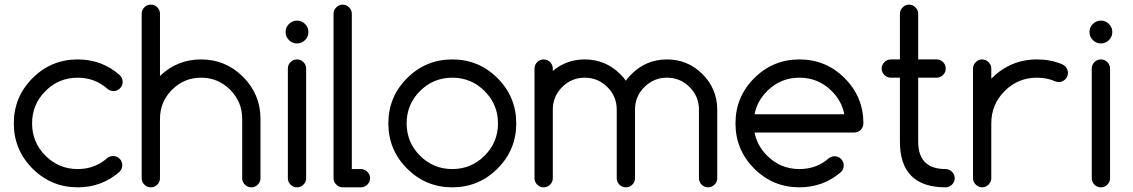

<svg xmlns="http://www.w3.org/2000/svg" viewBox="-20 -801 4845 821"><path d="M463.9 -133.8Q480 -133.8 491.5 -122.3Q502.9 -110.8 502.9 -94.7Q502.9 -78.6 490.7 -65.9Q415 0 312.5 0Q199.2 0 119.1 -80.1Q39.1 -160.2 39.1 -273.4Q39.1 -386.7 119.1 -466.8Q199.2 -546.9 312.5 -546.9Q415 -546.9 490.7 -481Q504.4 -468.8 504.4 -450.7Q504.4 -434.6 492.9 -423.1Q481.4 -411.6 465.3 -411.6Q451.2 -411.6 440.4 -420.4Q385.7 -468.8 312.5 -468.8Q231.4 -468.8 174.3 -411.6Q117.2 -354.5 117.2 -273.4Q117.2 -192.4 174.3 -135.3Q231.4 -78.1 312.5 -78.1Q385.7 -78.1 439.9 -126Q450.2 -133.8 463.9 -133.8Z M585.9 -742.2Q585.9 -758.3 597.4 -769.8Q608.9 -781.2 625 -781.2Q641.1 -781.2 652.6 -769.8Q664.1 -758.3 664.1 -742.2V-476.1Q737.3 -546.9 839.8 -546.9Q944.8 -546.9 1019.3 -472.4Q1093.8 -397.9 1093.8 -293V-39.1Q1093.8 -22.9 1082.3 -11.5Q1070.8 0 1054.7 0Q1038.6 0 1027.1 -11.5Q1015.6 -22.9 1015.6 -39.1V-293Q1015.6 -365.7 964.1 -417.2Q912.6 -468.8 839.8 -468.8Q767.1 -468.8 715.6 -417.2Q664.1 -365.7 664.1 -293V-39.1Q664.1 -22.9 652.6 -11.5Q641.1 0 625 0Q608.9 0 597.4 -11.5Q585.9 -22.9 585.9 -39.1Z M1210.9 -507.8Q1210.9 -523.9 1222.4 -535.4Q1233.9 -546.9 1250 -546.9Q1266.1 -546.9 1277.6 -535.4Q1289.1 -523.9 1289.1 -507.8V-39.1Q1289.1 -22.9 1277.6 -11.5Q1266.1 0 1250 0Q1233.9 0 1222.4 -11.5Q1210.9 -22.9 1210.9 -39.1ZM1284.4 -698.5Q1298.8 -684.1 1298.8 -664.1Q1298.8 -644 1284.4 -629.6Q1270 -615.2 1250 -615.2Q1230 -615.2 1215.6 -629.6Q1201.2 -644 1201.2 -664.1Q1201.2 -684.1 1215.6 -698.5Q1230 -712.9 1250 -712.9Q1270 -712.9 1284.4 -698.5Z M1406.2 -742.2Q1406.2 -757.8 1418 -769.5Q1429.7 -781.2 1445.3 -781.2Q1460.9 -781.2 1472.7 -769.5Q1484.4 -757.8 1484.4 -742.2V-78.1H1523.4Q1539.1 -78.1 1550.8 -66.4Q1562.5 -54.7 1562.5 -39.1Q1562.5 -23.4 1550.8 -11.7Q1539.1 0 1523.4 0H1445.3Q1429.7 0 1418 -11.7Q1406.2 -23.4 1406.2 -39.1Z M2052.2 -411.6Q1995.1 -468.8 1914.1 -468.8Q1833 -468.8 1775.9 -411.6Q1718.8 -354.5 1718.8 -273.4Q1718.8 -192.4 1775.9 -135.3Q1833 -78.1 1914.1 -78.1Q1995.1 -78.1 2052.2 -135.3Q2109.4 -192.4 2109.4 -273.4Q2109.4 -354.5 2052.2 -411.6ZM2107.4 -466.8Q2187.5 -386.7 2187.5 -273.4Q2187.5 -160.2 2107.4 -80.1Q2027.3 0 1914.1 0Q1800.8 0 1720.7 -80.1Q1640.6 -160.2 1640.6 -273.4Q1640.6 -386.7 1720.7 -466.8Q1800.8 -546.9 1914.1 -546.9Q2027.3 -546.9 2107.4 -466.8Z M2343.8 -39.1Q2343.8 -22.9 2332.3 -11.5Q2320.8 0 2304.7 0Q2288.6 0 2277.1 -11.5Q2265.6 -22.9 2265.6 -39.1V-507.8Q2265.6 -523.9 2277.1 -535.4Q2288.6 -546.9 2304.7 -546.9Q2320.8 -546.9 2332.3 -535.4Q2343.8 -523.9 2343.8 -507.8V-497.6Q2401.9 -546.9 2480.5 -546.9Q2569.3 -546.9 2632.3 -483.9Q2645.5 -470.7 2656.2 -456.1Q2667 -470.7 2680.2 -483.9Q2743.2 -546.9 2832 -546.9Q2920.9 -546.9 2983.9 -483.9Q3046.9 -420.9 3046.9 -332V-39.1Q3046.9 -22.9 3035.4 -11.5Q3023.9 0 3007.8 0Q2991.7 0 2980.2 -11.5Q2968.8 -22.9 2968.8 -39.1V-332Q2968.8 -388.7 2928.7 -428.7Q2888.7 -468.8 2832 -468.8Q2775.4 -468.8 2735.4 -428.7Q2695.3 -388.7 2695.3 -332V-39.1Q2695.3 -22.9 2683.8 -11.5Q2672.4 0 2656.2 0Q2640.1 0 2628.7 -11.5Q2617.2 -22.9 2617.2 -39.1V-332Q2617.2 -388.7 2577.1 -428.7Q2537.1 -468.8 2480.5 -468.8Q2423.8 -468.8 2383.8 -428.7Q2343.8 -388.7 2343.8 -332Z M3548.8 -132.8Q3564.9 -132.8 3576.4 -121.3Q3587.9 -109.9 3587.9 -93.8Q3587.9 -77.6 3576.7 -65.9Q3501 0 3398.4 0Q3285.2 0 3205.1 -80.1Q3125 -160.2 3125 -273.4Q3125 -386.7 3205.1 -466.8Q3285.2 -546.9 3398.4 -546.9Q3511.7 -546.9 3591.8 -466.8Q3671.9 -386.7 3671.9 -273.4Q3671.9 -257.3 3660.4 -245.8Q3648.9 -234.4 3632.8 -234.4H3206.5Q3217.3 -178.2 3260.3 -135.3Q3317.4 -78.1 3398.4 -78.1Q3471.7 -78.1 3524.4 -124.5Q3535.2 -132.8 3548.8 -132.8ZM3590.3 -312.5Q3579.6 -368.7 3536.6 -411.6Q3479.5 -468.8 3398.4 -468.8Q3317.4 -468.8 3260.3 -411.6Q3217.3 -368.7 3206.5 -312.5Z M4023.4 -78.1Q4039.1 -78.1 4050.8 -66.4Q4062.5 -54.7 4062.5 -39.1Q4062.5 -23.4 4050.8 -11.7Q4039.1 0 4023.4 0Q3828.1 0 3828.1 -195.3V-468.8H3789.1Q3773.4 -468.8 3761.7 -480.5Q3750 -492.2 3750 -507.8Q3750 -523.4 3761.7 -535.2Q3773.4 -546.9 3789.1 -546.9H3828.1V-742.2Q3828.1 -757.8 3839.8 -769.5Q3851.6 -781.2 3867.2 -781.2Q3882.8 -781.2 3894.5 -769.5Q3906.2 -757.8 3906.2 -742.2V-546.9H3984.9Q4001 -546.9 4012.7 -535.2Q4024.4 -523.4 4023.9 -507.8Q4024.4 -492.2 4012.7 -480.5Q4001 -468.8 3984.9 -468.8H3906.2V-195.3Q3906.2 -78.1 4023.4 -78.1Z M4140.6 -507.8Q4140.6 -523.4 4152.3 -535.2Q4164.1 -546.9 4179.7 -546.9Q4195.3 -546.9 4207 -535.2Q4218.8 -523.4 4218.8 -507.8V-464.8Q4300.8 -546.9 4414.1 -546.9Q4471.2 -546.9 4519 -527.3Q4527.8 -523.9 4535.2 -517.1Q4546.4 -505.4 4546.4 -489.3Q4546.9 -473.6 4535.2 -461.9Q4523.4 -450.2 4507.3 -450.2Q4498 -450.2 4490.2 -454.1Q4455.6 -468.8 4414.1 -468.8Q4333 -468.8 4275.9 -411.6Q4218.8 -354.5 4218.8 -273.4V-39.1Q4218.8 -23.4 4207 -11.7Q4195.3 0 4179.7 0Q4164.1 0 4152.3 -11.7Q4140.6 -23.4 4140.6 -39.1Z M4648.4 -507.8Q4648.4 -523.9 4659.9 -535.4Q4671.4 -546.9 4687.5 -546.9Q4703.6 -546.9 4715.1 -535.4Q4726.6 -523.9 4726.6 -507.8V-39.1Q4726.6 -22.9 4715.1 -11.5Q4703.6 0 4687.5 0Q4671.4 0 4659.9 -11.5Q4648.4 -22.9 4648.4 -39.1ZM4721.9 -698.5Q4736.3 -684.1 4736.3 -664.1Q4736.3 -644 4721.9 -629.6Q4707.5 -615.2 4687.5 -615.2Q4667.5 -615.2 4653.1 -629.6Q4638.7 -644 4638.7 -664.1Q4638.7 -684.1 4653.1 -698.5Q4667.5 -712.9 4687.5 -712.9Q4707.5 -712.9 4721.9 -698.5Z"/></svg>

Font: Comfortaa
Style: Regular
Weight: 400
Designer: Johan Aakerlund
Foundry: Johan Aakerlund
Version: Version 2.001; ttfautohint (v1.4.1)